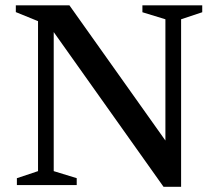

<svg xmlns="http://www.w3.org/2000/svg" viewBox="-20 -696 816 722"><path d="M123 -52.5V-616.5L39.5 -650.5V-676H241L631.5 -126L602 -88V-623.5L515.5 -650V-676H740.5V-650L661 -623.5V6.5H595L161 -605L182 -620.5V-52.5L268.5 -26V0H43.5V-26Z"/></svg>

Font: Newsreader 16pt 16pt Medium
Style: Regular
Weight: 500
Version: Version 1.003